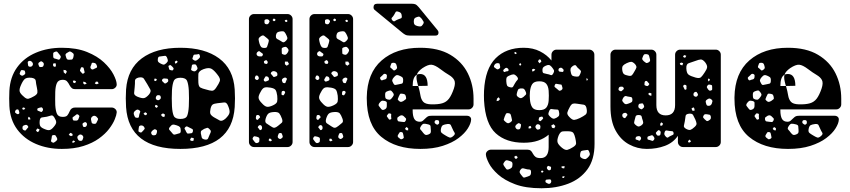

<svg xmlns="http://www.w3.org/2000/svg" viewBox="-20 -785 4536 1025"><path d="M310 10Q234 10 172 -16.5Q110 -43 72 -94Q34 -145 30 -219Q29 -235 29 -259Q29 -283 30 -300Q34 -374 71.5 -425.5Q109 -477 171.5 -503.5Q234 -530 310 -530Q389 -530 444.5 -507.5Q500 -485 534.5 -452.5Q569 -420 585.5 -388Q602 -356 603 -336Q604 -325 595.5 -317Q587 -309 576 -309H381Q370 -309 363.5 -314.5Q357 -320 352 -329Q345 -343 337.5 -351Q330 -359 315 -359Q292 -359 284 -342Q276 -325 275 -295Q274 -252 275 -224Q277 -192 284.5 -176.5Q292 -161 315 -161Q333 -161 339.5 -169Q346 -177 352 -191Q360 -211 381 -211H576Q587 -211 595.5 -203Q604 -195 603 -184Q602 -171 592.5 -147.5Q583 -124 562.5 -97Q542 -70 508 -45.5Q474 -21 425 -5.5Q376 10 310 10ZM363 -506Q355 -512 349.5 -509.5Q344 -507 335 -501Q329 -496 329.5 -491.5Q330 -487 333 -479Q335 -472 338 -469Q341 -466 348 -466Q358 -466 363 -467Q368 -468 371 -477Q374 -488 373.5 -494Q373 -500 363 -506ZM296 -496Q290 -504 286 -508Q282 -512 273 -508Q264 -505 264 -499.5Q264 -494 264 -484Q264 -477 267.5 -474.5Q271 -472 278 -471Q287 -468 292 -466.5Q297 -465 301 -472Q306 -480 304 -484.5Q302 -489 296 -496ZM151 -454Q143 -463 133 -459Q128 -456 128 -452.5Q128 -449 129 -443Q130 -437 130.5 -434Q131 -431 137 -429Q149 -427 154 -436Q159 -445 151 -454ZM206 -455Q201 -459 197.5 -457.5Q194 -456 189 -452Q182 -447 186 -438Q188 -432 189.5 -429.5Q191 -427 197 -427Q204 -427 207.5 -428.5Q211 -430 213 -437Q217 -448 206 -455ZM498 -432Q495 -441 491.5 -445Q488 -449 478 -450Q470 -451 469 -445.5Q468 -440 464 -432Q460 -423 467 -417Q473 -411 482 -417Q489 -421 494 -422.5Q499 -424 498 -432ZM276 -448 263 -445 264 -432 275 -427 279 -437ZM420 -426Q413 -427 412 -423Q411 -419 408 -413Q405 -407 411 -402Q416 -397 418.5 -393.5Q421 -390 427 -393Q433 -397 431.5 -401Q430 -405 429 -411Q427 -418 426.5 -421.5Q426 -425 420 -426ZM332 -410 319 -412 320 -399 330 -390 337 -402ZM98 -411Q93 -411 91.5 -408.5Q90 -406 88 -401Q86 -396 85 -393Q84 -390 88 -386Q93 -382 96.5 -381Q100 -380 105 -383Q112 -387 114 -390.5Q116 -394 114 -401Q113 -408 109 -409Q105 -410 98 -411ZM177 -317Q172 -339 171 -353Q170 -367 147 -370Q122 -372 112 -363Q102 -354 92 -331Q82 -309 85 -297Q88 -285 106 -270Q121 -255 132.5 -258Q144 -261 163 -272Q178 -281 179.5 -290Q181 -299 177 -317ZM386 -351 378 -355 369 -354 371 -344 381 -341ZM501 -349H492L486 -339L497 -335L507 -340ZM435 -347 424 -349 425 -339 431 -334 443 -338ZM207 -208Q203 -213 200 -212Q197 -211 191 -210Q186 -208 182.5 -207Q179 -206 179 -201Q179 -195 182 -194Q185 -193 190 -191Q196 -189 199 -187.5Q202 -186 206 -191Q213 -199 207 -208ZM109 -211H102L98 -203L106 -199L115 -204ZM82 -190Q80 -195 79 -198Q78 -201 73 -201Q64 -201 61 -191Q59 -186 61 -184Q63 -182 67 -179Q75 -173 80 -177Q84 -180 83.5 -182.5Q83 -185 82 -190ZM399 -172Q392 -177 388.5 -174Q385 -171 378 -166Q372 -162 369 -159.5Q366 -157 368 -149Q370 -142 374 -141.5Q378 -141 386 -141Q396 -141 399 -150Q402 -158 403.5 -162.5Q405 -167 399 -172ZM270 -158Q262 -171 253.5 -168.5Q245 -166 230 -162Q214 -159 204 -158Q194 -157 192 -141Q190 -121 195 -112Q200 -103 218 -96Q236 -88 246 -91Q256 -94 268 -109Q280 -123 280 -132.5Q280 -142 270 -158ZM495 -162Q485 -170 476 -165Q464 -158 466 -146Q468 -136 469.5 -130.5Q471 -125 481 -124Q491 -123 494 -128Q497 -133 501 -142Q505 -149 502.5 -153Q500 -157 495 -162ZM140 -156 134 -162 129 -155 132 -146 143 -148ZM440 -131Q436 -134 433 -133Q430 -132 425 -129Q419 -126 421 -118Q422 -113 423.5 -110Q425 -107 430 -107Q439 -106 443 -115Q447 -125 440 -131ZM129 -112Q125 -118 120.5 -118.5Q116 -119 109 -116Q103 -114 101.5 -111Q100 -108 100 -101Q100 -92 110 -89Q115 -87 117 -89Q119 -91 122 -95Q126 -101 129.5 -104Q133 -107 129 -112ZM191 -95 179 -99 172 -89 179 -80 188 -84ZM365 -72 355 -76 347 -65 359 -58 369 -63ZM418 -64Q409 -70 401 -64Q395 -59 393.5 -56Q392 -53 394 -46Q397 -39 400 -36Q403 -33 411 -33Q418 -33 420 -37Q422 -41 424 -48Q427 -57 418 -64ZM284 -49Q280 -57 277 -61Q274 -65 265 -64Q257 -63 257 -58Q257 -53 255 -45Q254 -38 252.5 -34Q251 -30 257 -26Q264 -22 267.5 -23.5Q271 -25 277 -30Q283 -35 285 -38.5Q287 -42 284 -49ZM381 -30 373 -35 367 -32 366 -23 375 -24Z M943 10Q668 10 653 -213Q650 -260 653 -307Q661 -417 737 -473.5Q813 -530 943 -530Q1073 -530 1149.5 -473.5Q1226 -417 1233 -307Q1236 -260 1233 -213Q1218 10 943 10ZM1046 -491Q1043 -498 1038 -496Q1033 -494 1025 -494Q1019 -494 1016 -493Q1013 -492 1012 -487Q1009 -479 1007.5 -474Q1006 -469 1013 -465Q1020 -460 1025 -461Q1030 -462 1037 -468Q1044 -474 1046.5 -478Q1049 -482 1046 -491ZM871 -479Q866 -488 860.5 -487Q855 -486 845 -485Q836 -484 830.5 -483Q825 -482 823 -473Q821 -462 823.5 -457Q826 -452 835 -447Q846 -441 852 -440Q858 -439 867 -447Q876 -455 876 -461.5Q876 -468 871 -479ZM929 -456 921 -462 913 -455 916 -445 924 -449ZM1030 -433Q1027 -440 1023 -441Q1019 -442 1011 -441Q1005 -440 1004.5 -436.5Q1004 -433 1003 -427Q1002 -420 1000.5 -415.5Q999 -411 1005 -408Q1013 -404 1018 -404Q1023 -404 1029 -410Q1035 -416 1034.5 -420.5Q1034 -425 1030 -433ZM900 -429Q895 -434 892 -436.5Q889 -439 884 -436Q878 -434 879.5 -430Q881 -426 882 -420Q883 -412 889 -411Q895 -410 898.5 -409Q902 -408 905 -413Q908 -419 906 -422Q904 -425 900 -429ZM1142 -385Q1124 -409 1109.5 -417.5Q1095 -426 1067 -416Q1040 -406 1039 -389.5Q1038 -373 1039 -344Q1040 -323 1050 -317.5Q1060 -312 1081 -307Q1100 -301 1111.5 -300.5Q1123 -300 1134 -317Q1149 -339 1153.5 -352Q1158 -365 1142 -385ZM766 -336Q755 -355 748 -365Q741 -375 720 -371Q700 -366 700.5 -353Q701 -340 699 -319Q697 -300 696 -288.5Q695 -277 713 -269Q735 -260 747 -261Q759 -262 775 -280Q788 -296 782.5 -307Q777 -318 766 -336ZM943 -150Q972 -150 979 -166.5Q986 -183 988 -218Q989 -233 989 -260Q989 -287 988 -302Q986 -335 979 -352.5Q972 -370 943 -370Q915 -370 907.5 -352.5Q900 -335 898 -302Q897 -287 897 -260Q897 -233 898 -218Q900 -183 907.5 -166.5Q915 -150 943 -150ZM878 -358Q876 -365 871.5 -365Q867 -365 860 -366Q849 -367 846 -360Q844 -355 845.5 -352.5Q847 -350 852 -346Q856 -342 858.5 -340Q861 -338 867 -341Q873 -345 876 -348Q879 -351 878 -358ZM817 -363 806 -366 802 -356 810 -352 815 -355ZM824 -277Q816 -277 813 -268Q809 -258 816 -253Q824 -247 832 -253Q841 -259 838 -268Q837 -274 833.5 -275.5Q830 -277 824 -277ZM1198 -219Q1190 -240 1176.5 -238Q1163 -236 1141 -234Q1123 -232 1115.5 -227Q1108 -222 1104 -205Q1100 -187 1103 -178Q1106 -169 1122 -159Q1142 -147 1153.5 -141.5Q1165 -136 1183 -151Q1202 -169 1205 -182Q1208 -195 1198 -219ZM819 -223 810 -225 807 -216 815 -209 823 -215ZM724 -196Q717 -201 712.5 -200Q708 -199 701 -193Q691 -185 695 -173Q698 -164 701 -160Q704 -156 713 -156Q721 -156 721.5 -161.5Q722 -167 724 -175Q727 -183 728.5 -187.5Q730 -192 724 -196ZM765 -180 755 -186 746 -178 754 -170 762 -171ZM861 -173 850 -180 839 -172 846 -163 857 -160ZM945 -87Q945 -101 940.5 -106.5Q936 -112 923 -116Q909 -121 902 -119.5Q895 -118 886 -106Q879 -97 884.5 -91.5Q890 -86 898 -76Q903 -69 907 -67Q911 -65 919 -68Q931 -72 938 -73.5Q945 -75 945 -87ZM750 -106Q744 -117 730 -115Q723 -113 722 -109Q721 -105 720 -97Q719 -90 719 -86Q719 -82 726 -79Q733 -76 736 -79Q739 -82 744 -87Q749 -93 751.5 -96Q754 -99 750 -106ZM993 -103Q985 -107 980 -109.5Q975 -112 969 -106Q963 -100 966.5 -95.5Q970 -91 973 -83Q976 -77 978.5 -74Q981 -71 987 -72Q997 -73 1002.5 -74Q1008 -75 1010 -85Q1011 -94 1006 -96.5Q1001 -99 993 -103ZM1098 -96Q1091 -104 1085.5 -102.5Q1080 -101 1070 -97Q1061 -92 1056 -88Q1051 -84 1052 -74Q1055 -59 1057 -51Q1059 -43 1074 -40Q1088 -38 1091 -46.5Q1094 -55 1100 -68Q1105 -77 1105.5 -83Q1106 -89 1098 -96ZM813 -93Q807 -96 803.5 -94.5Q800 -93 795 -89Q790 -84 788 -81Q786 -78 788 -71Q791 -65 794.5 -63.5Q798 -62 805 -63Q811 -64 813 -66.5Q815 -69 817 -75Q818 -82 818.5 -85.5Q819 -89 813 -93ZM1014 -48 1000 -50 994 -37 1005 -32 1014 -35Z M1336 0Q1325 0 1317 -8Q1309 -16 1309 -27V-683Q1309 -694 1317 -702Q1325 -710 1336 -710H1515Q1526 -710 1534 -702Q1542 -694 1542 -683V-27Q1542 -16 1534 -8Q1526 0 1515 0ZM1450 -683 1441 -686 1435 -678 1441 -672 1449 -673ZM1416 -677Q1409 -685 1397 -681Q1392 -679 1392 -675.5Q1392 -672 1392 -665Q1392 -658 1400 -656Q1409 -654 1413 -659Q1417 -665 1418.5 -668.5Q1420 -672 1416 -677ZM1514 -676 1508 -680 1500 -676 1504 -668H1513ZM1505 -605Q1499 -616 1493 -617.5Q1487 -619 1475 -617Q1464 -615 1459.5 -611Q1455 -607 1453 -596Q1452 -585 1455.5 -580.5Q1459 -576 1469 -572Q1481 -565 1488 -560.5Q1495 -556 1505 -566Q1516 -576 1514 -584Q1512 -592 1505 -605ZM1407 -580Q1396 -589 1389.5 -594Q1383 -599 1372 -591Q1360 -583 1360.5 -575Q1361 -567 1365 -553Q1369 -540 1374 -534.5Q1379 -529 1392 -529Q1404 -529 1406 -536Q1408 -543 1412 -554Q1415 -564 1415 -569Q1415 -574 1407 -580ZM1515 -528Q1509 -535 1504.5 -535Q1500 -535 1491 -532Q1484 -529 1484 -525Q1484 -521 1484 -513Q1484 -505 1484.5 -500.5Q1485 -496 1493 -494Q1501 -491 1505.5 -493.5Q1510 -496 1515 -503Q1520 -511 1520.5 -516Q1521 -521 1515 -528ZM1372 -506Q1368 -510 1365 -511.5Q1362 -513 1358 -510Q1348 -504 1350 -494Q1353 -485 1364 -484Q1371 -484 1375.5 -484Q1380 -484 1383 -491Q1385 -497 1381 -499.5Q1377 -502 1372 -506ZM1405 -461Q1402 -465 1400 -464Q1398 -463 1394 -461Q1388 -459 1389 -453Q1390 -446 1395 -445Q1400 -444 1403 -443.5Q1406 -443 1408 -448Q1412 -454 1405 -461ZM1516 -456H1501V-442L1511 -434L1523 -443ZM1461 -388Q1461 -400 1448 -404Q1436 -408 1428 -399Q1424 -393 1427 -390Q1430 -387 1434 -382Q1437 -377 1439.5 -375Q1442 -373 1447 -375Q1454 -377 1457.5 -379Q1461 -381 1461 -388ZM1361 -372Q1358 -382 1350 -382Q1345 -382 1344 -379Q1343 -376 1341 -371Q1339 -365 1345 -361Q1351 -356 1356 -359Q1364 -364 1361 -372ZM1416 -363Q1415 -375 1405 -377Q1399 -379 1397 -376Q1395 -373 1392 -368Q1389 -363 1388 -360.5Q1387 -358 1390 -353Q1394 -349 1397 -349.5Q1400 -350 1405 -352Q1410 -354 1413 -355.5Q1416 -357 1416 -363ZM1509 -368Q1503 -374 1493 -368Q1484 -363 1485 -355Q1487 -349 1488.5 -345.5Q1490 -342 1497 -341Q1503 -340 1504 -344Q1505 -348 1508 -354Q1510 -359 1511.5 -362Q1513 -365 1509 -368ZM1460 -274Q1457 -295 1451.5 -304Q1446 -313 1425 -317Q1403 -321 1392 -317.5Q1381 -314 1371 -294Q1359 -274 1360.5 -262Q1362 -250 1378 -234Q1393 -217 1405 -215Q1417 -213 1438 -223Q1457 -232 1459.5 -242.5Q1462 -253 1460 -274ZM1501 -296Q1496 -302 1488 -299Q1483 -297 1483 -289Q1483 -284 1483 -281Q1483 -278 1488 -277Q1493 -275 1495 -277.5Q1497 -280 1499 -284Q1504 -291 1501 -296ZM1485 -152Q1478 -171 1471 -179.5Q1464 -188 1443 -187Q1421 -186 1412.5 -178.5Q1404 -171 1398 -151Q1393 -133 1402 -126.5Q1411 -120 1427 -110Q1438 -102 1445.5 -103Q1453 -104 1464 -113Q1477 -123 1484 -129.5Q1491 -136 1485 -152ZM1367 -164Q1362 -173 1353 -171Q1348 -170 1347.5 -166.5Q1347 -163 1346 -158Q1345 -149 1351 -146Q1355 -144 1357 -146Q1359 -148 1362 -152Q1365 -155 1367.5 -157Q1370 -159 1367 -164ZM1379 -105Q1378 -115 1370 -117Q1363 -118 1358 -110Q1355 -106 1356.5 -104Q1358 -102 1361 -99Q1364 -95 1366 -92Q1368 -89 1372 -91Q1380 -94 1379 -105ZM1488 -62Q1486 -68 1484.5 -71.5Q1483 -75 1477 -75Q1470 -75 1468 -72Q1466 -69 1464 -62Q1460 -51 1468 -46Q1473 -42 1476.5 -43Q1480 -44 1485 -48Q1492 -53 1488 -62ZM1352 -55Q1344 -57 1339.5 -57.5Q1335 -58 1331 -52Q1327 -45 1329 -41.5Q1331 -38 1336 -32Q1341 -25 1344.5 -22.5Q1348 -20 1355 -22Q1363 -25 1364 -29.5Q1365 -34 1365 -42Q1365 -49 1361.5 -51Q1358 -53 1352 -55ZM1426 -44 1417 -45 1414 -36 1422 -30 1432 -35Z M1659 0Q1648 0 1640 -8Q1632 -16 1632 -27V-683Q1632 -694 1640 -702Q1648 -710 1659 -710H1838Q1849 -710 1857 -702Q1865 -694 1865 -683V-27Q1865 -16 1857 -8Q1849 0 1838 0ZM1773 -683 1764 -686 1758 -678 1764 -672 1772 -673ZM1739 -677Q1732 -685 1720 -681Q1715 -679 1715 -675.5Q1715 -672 1715 -665Q1715 -658 1723 -656Q1732 -654 1736 -659Q1740 -665 1741.5 -668.5Q1743 -672 1739 -677ZM1837 -676 1831 -680 1823 -676 1827 -668H1836ZM1828 -605Q1822 -616 1816 -617.5Q1810 -619 1798 -617Q1787 -615 1782.5 -611Q1778 -607 1776 -596Q1775 -585 1778.5 -580.5Q1782 -576 1792 -572Q1804 -565 1811 -560.5Q1818 -556 1828 -566Q1839 -576 1837 -584Q1835 -592 1828 -605ZM1730 -580Q1719 -589 1712.5 -594Q1706 -599 1695 -591Q1683 -583 1683.5 -575Q1684 -567 1688 -553Q1692 -540 1697 -534.5Q1702 -529 1715 -529Q1727 -529 1729 -536Q1731 -543 1735 -554Q1738 -564 1738 -569Q1738 -574 1730 -580ZM1838 -528Q1832 -535 1827.5 -535Q1823 -535 1814 -532Q1807 -529 1807 -525Q1807 -521 1807 -513Q1807 -505 1807.5 -500.5Q1808 -496 1816 -494Q1824 -491 1828.5 -493.5Q1833 -496 1838 -503Q1843 -511 1843.5 -516Q1844 -521 1838 -528ZM1695 -506Q1691 -510 1688 -511.5Q1685 -513 1681 -510Q1671 -504 1673 -494Q1676 -485 1687 -484Q1694 -484 1698.5 -484Q1703 -484 1706 -491Q1708 -497 1704 -499.5Q1700 -502 1695 -506ZM1728 -461Q1725 -465 1723 -464Q1721 -463 1717 -461Q1711 -459 1712 -453Q1713 -446 1718 -445Q1723 -444 1726 -443.5Q1729 -443 1731 -448Q1735 -454 1728 -461ZM1839 -456H1824V-442L1834 -434L1846 -443ZM1784 -388Q1784 -400 1771 -404Q1759 -408 1751 -399Q1747 -393 1750 -390Q1753 -387 1757 -382Q1760 -377 1762.5 -375Q1765 -373 1770 -375Q1777 -377 1780.5 -379Q1784 -381 1784 -388ZM1684 -372Q1681 -382 1673 -382Q1668 -382 1667 -379Q1666 -376 1664 -371Q1662 -365 1668 -361Q1674 -356 1679 -359Q1687 -364 1684 -372ZM1739 -363Q1738 -375 1728 -377Q1722 -379 1720 -376Q1718 -373 1715 -368Q1712 -363 1711 -360.5Q1710 -358 1713 -353Q1717 -349 1720 -349.5Q1723 -350 1728 -352Q1733 -354 1736 -355.5Q1739 -357 1739 -363ZM1832 -368Q1826 -374 1816 -368Q1807 -363 1808 -355Q1810 -349 1811.5 -345.5Q1813 -342 1820 -341Q1826 -340 1827 -344Q1828 -348 1831 -354Q1833 -359 1834.5 -362Q1836 -365 1832 -368ZM1783 -274Q1780 -295 1774.5 -304Q1769 -313 1748 -317Q1726 -321 1715 -317.5Q1704 -314 1694 -294Q1682 -274 1683.5 -262Q1685 -250 1701 -234Q1716 -217 1728 -215Q1740 -213 1761 -223Q1780 -232 1782.5 -242.5Q1785 -253 1783 -274ZM1824 -296Q1819 -302 1811 -299Q1806 -297 1806 -289Q1806 -284 1806 -281Q1806 -278 1811 -277Q1816 -275 1818 -277.5Q1820 -280 1822 -284Q1827 -291 1824 -296ZM1808 -152Q1801 -171 1794 -179.5Q1787 -188 1766 -187Q1744 -186 1735.5 -178.5Q1727 -171 1721 -151Q1716 -133 1725 -126.5Q1734 -120 1750 -110Q1761 -102 1768.5 -103Q1776 -104 1787 -113Q1800 -123 1807 -129.5Q1814 -136 1808 -152ZM1690 -164Q1685 -173 1676 -171Q1671 -170 1670.5 -166.5Q1670 -163 1669 -158Q1668 -149 1674 -146Q1678 -144 1680 -146Q1682 -148 1685 -152Q1688 -155 1690.5 -157Q1693 -159 1690 -164ZM1702 -105Q1701 -115 1693 -117Q1686 -118 1681 -110Q1678 -106 1679.5 -104Q1681 -102 1684 -99Q1687 -95 1689 -92Q1691 -89 1695 -91Q1703 -94 1702 -105ZM1811 -62Q1809 -68 1807.5 -71.5Q1806 -75 1800 -75Q1793 -75 1791 -72Q1789 -69 1787 -62Q1783 -51 1791 -46Q1796 -42 1799.5 -43Q1803 -44 1808 -48Q1815 -53 1811 -62ZM1675 -55Q1667 -57 1662.5 -57.5Q1658 -58 1654 -52Q1650 -45 1652 -41.5Q1654 -38 1659 -32Q1664 -25 1667.5 -22.5Q1671 -20 1678 -22Q1686 -25 1687 -29.5Q1688 -34 1688 -42Q1688 -49 1684.5 -51Q1681 -53 1675 -55ZM1749 -44 1740 -45 1737 -36 1745 -30 1755 -35Z M2224 10Q2093 10 2015.5 -54.5Q1938 -119 1938 -259V-266Q1940 -395 2017.5 -462.5Q2095 -530 2223 -530Q2321 -530 2384 -492.5Q2447 -455 2477.5 -393.5Q2508 -332 2508 -258V-228Q2508 -217 2500 -209Q2492 -201 2481 -201H2183V-196Q2183 -166 2191.5 -150.5Q2200 -135 2222 -135Q2231 -135 2237 -140Q2243 -145 2251 -153Q2260 -162 2266 -164.5Q2272 -167 2284 -167H2473Q2483 -167 2489.5 -161Q2496 -155 2495 -145Q2494 -126 2477.5 -99.5Q2461 -73 2428 -48Q2395 -23 2344 -6.5Q2293 10 2224 10ZM2080 -450Q2071 -450 2069 -445.5Q2067 -441 2064 -432Q2062 -427 2064.5 -424Q2067 -421 2072 -418Q2077 -413 2080.5 -410Q2084 -407 2090 -411Q2097 -416 2099 -420Q2101 -424 2098 -433Q2096 -442 2092.5 -446Q2089 -450 2080 -450ZM2183 -326H2213Q2212 -328 2211 -331Q2206 -349 2204 -362Q2202 -375 2205 -386Q2212 -390 2223 -390Q2263 -390 2263 -327L2213 -326Q2221 -298 2224.5 -276Q2228 -254 2239.5 -241.5Q2251 -229 2281 -228Q2318 -227 2340.5 -233.5Q2363 -240 2377 -258.5Q2391 -277 2403 -312Q2413 -342 2405 -357.5Q2397 -373 2376.5 -385Q2356 -397 2331 -416Q2302 -438 2283.5 -439.5Q2265 -441 2235 -421Q2210 -403 2205 -386Q2183 -374 2183 -326ZM2039 -390Q2033 -392 2029.5 -390Q2026 -388 2022 -383Q2016 -377 2011.5 -373.5Q2007 -370 2011 -362Q2016 -354 2021 -356.5Q2026 -359 2035 -361Q2044 -363 2045 -373Q2046 -379 2045.5 -383Q2045 -387 2039 -390ZM2117 -379Q2105 -385 2098.5 -384Q2092 -383 2084 -374Q2075 -364 2074 -357.5Q2073 -351 2080 -340Q2085 -330 2091.5 -331.5Q2098 -333 2109 -335Q2119 -337 2125 -338.5Q2131 -340 2132 -351Q2133 -363 2130.5 -368.5Q2128 -374 2117 -379ZM2074 -295Q2069 -302 2064 -302Q2059 -302 2051 -299Q2042 -296 2039 -292.5Q2036 -289 2036 -280Q2036 -269 2037.5 -263Q2039 -257 2049 -254Q2060 -251 2065 -254.5Q2070 -258 2077 -268Q2083 -276 2082 -281.5Q2081 -287 2074 -295ZM2125 -285Q2117 -286 2115 -282Q2113 -278 2109 -270Q2106 -262 2104 -257.5Q2102 -253 2108 -248Q2115 -241 2120 -241Q2125 -241 2134 -246Q2142 -251 2146 -255Q2150 -259 2147 -269Q2145 -279 2140 -281.5Q2135 -284 2125 -285ZM2034 -246Q2022 -249 2016.5 -246Q2011 -243 2004 -233Q1999 -224 2002.5 -219.5Q2006 -215 2012 -207Q2017 -200 2021 -198.5Q2025 -197 2032 -200Q2045 -205 2045 -219Q2045 -230 2045 -236.5Q2045 -243 2034 -246ZM2068 -163Q2068 -170 2068.5 -174Q2069 -178 2063 -179Q2056 -181 2053.5 -178.5Q2051 -176 2047 -170Q2044 -166 2045.5 -163.5Q2047 -161 2050 -157Q2054 -152 2056 -148.5Q2058 -145 2064 -147Q2070 -149 2069 -153Q2068 -157 2068 -163ZM2136 -164Q2127 -173 2115 -167Q2107 -162 2103.5 -159Q2100 -156 2101 -147Q2103 -138 2108 -137Q2113 -136 2122 -135Q2131 -134 2136.5 -133.5Q2142 -133 2146 -141Q2150 -149 2146.5 -153.5Q2143 -158 2136 -164ZM2324 -137Q2322 -142 2319.5 -143Q2317 -144 2312 -144Q2303 -144 2301 -138Q2298 -130 2304 -125Q2309 -122 2311.5 -120Q2314 -118 2319 -121Q2324 -125 2324.5 -128Q2325 -131 2324 -137ZM2280 -92Q2279 -104 2278.5 -111Q2278 -118 2266 -121Q2251 -125 2243 -124.5Q2235 -124 2227 -111Q2219 -99 2225 -93Q2231 -87 2239 -76Q2246 -67 2251.5 -65Q2257 -63 2267 -67Q2277 -71 2279 -76.5Q2281 -82 2280 -92ZM2395 -99Q2390 -111 2386.5 -117.5Q2383 -124 2369 -123Q2353 -121 2345 -117Q2337 -113 2334 -97Q2331 -82 2337.5 -76Q2344 -70 2358 -62Q2371 -54 2379.5 -51Q2388 -48 2400 -59Q2412 -69 2406.5 -77Q2401 -85 2395 -99ZM2159 -101 2149 -107 2142 -97 2149 -90 2159 -89ZM2123 -80Q2116 -81 2113.5 -78.5Q2111 -76 2108 -70Q2104 -64 2103 -60Q2102 -56 2107 -51Q2114 -45 2118 -42.5Q2122 -40 2130 -44Q2137 -48 2135.5 -53Q2134 -58 2133 -66Q2132 -72 2130.5 -75.5Q2129 -79 2123 -80ZM2168 -595Q2152 -595 2143 -600Q2134 -605 2126 -612L1979 -733Q1974 -738 1974 -745Q1974 -765 1993 -765H2179Q2190 -765 2197.5 -762Q2205 -759 2216 -746L2316 -624Q2321 -619 2321 -611Q2321 -595 2305 -595ZM2125 -699Q2124 -711 2120 -715.5Q2116 -720 2105 -723Q2095 -726 2092 -720.5Q2089 -715 2084 -706Q2078 -696 2072.5 -691Q2067 -686 2074 -677Q2082 -668 2088 -672.5Q2094 -677 2104 -681Q2114 -685 2120 -687Q2126 -689 2125 -699ZM2232 -684Q2225 -692 2220.5 -695Q2216 -698 2206 -694Q2196 -691 2192.5 -686Q2189 -681 2189 -670Q2189 -659 2193 -654Q2197 -649 2208 -646Q2219 -643 2225.5 -644Q2232 -645 2238 -655Q2244 -664 2241 -669.5Q2238 -675 2232 -684Z M2871 220Q2786 220 2729.5 198.5Q2673 177 2639 146.5Q2605 116 2590 86.5Q2575 57 2574 41Q2573 30 2581.5 22Q2590 14 2601 14H2796Q2807 14 2813.5 19.5Q2820 25 2824 34Q2831 47 2839.5 53Q2848 59 2866 59Q2909 59 2909 0V-66Q2886 -46 2853 -34.5Q2820 -23 2776 -23Q2682 -23 2626.5 -73.5Q2571 -124 2564 -249Q2563 -275 2564 -300Q2570 -418 2626 -474Q2682 -530 2776 -530Q2825 -530 2862.5 -511Q2900 -492 2924 -462V-493Q2924 -504 2932 -512Q2940 -520 2951 -520H3126Q3137 -520 3145 -512Q3153 -504 3153 -493L3154 -17Q3154 67 3116 119Q3078 171 3014 195.5Q2950 220 2871 220ZM2734 -507 2726 -506 2727 -499 2732 -496 2739 -500ZM2867 -466 2858 -468 2852 -458 2860 -447 2870 -456ZM2759 -448 2752 -444V-439L2757 -434L2763 -440ZM2639 -448Q2624 -449 2618 -435Q2615 -428 2619 -425.5Q2623 -423 2629 -418Q2636 -412 2643 -417Q2652 -422 2650 -430Q2648 -438 2647.5 -442.5Q2647 -447 2639 -448ZM2925 -428Q2917 -437 2910.5 -438Q2904 -439 2893 -434Q2882 -429 2878.5 -423.5Q2875 -418 2876 -406Q2877 -395 2883.5 -394Q2890 -393 2900 -390Q2912 -388 2919.5 -384.5Q2927 -381 2933 -392Q2940 -404 2937 -410.5Q2934 -417 2925 -428ZM3071 -417Q3061 -425 3056.5 -433Q3052 -441 3040 -434Q3028 -426 3026 -418Q3024 -410 3028 -396Q3031 -383 3037.5 -380Q3044 -377 3057 -376Q3068 -375 3071.5 -379.5Q3075 -384 3079 -394Q3083 -403 3080.5 -407Q3078 -411 3071 -417ZM2981 -421Q2975 -426 2966 -421Q2960 -417 2962 -408Q2964 -402 2973 -402Q2978 -402 2982 -401Q2986 -400 2988 -405Q2990 -411 2988 -414Q2986 -417 2981 -421ZM2687 -422Q2681 -425 2675 -419Q2671 -415 2668 -412.5Q2665 -410 2668 -404Q2671 -399 2674.5 -401Q2678 -403 2683 -404Q2688 -405 2691 -405Q2694 -405 2695 -410Q2696 -417 2687 -422ZM2838 -414 2828 -418 2820 -414 2822 -403 2831 -406ZM2740 -376Q2729 -388 2721 -388Q2713 -388 2698 -381Q2686 -376 2684 -369Q2682 -362 2683 -349Q2684 -335 2687 -328.5Q2690 -322 2704 -319Q2716 -316 2719.5 -323Q2723 -330 2729 -340Q2736 -352 2742.5 -358.5Q2749 -365 2740 -376ZM3118 -363 3111 -368V-355L3117 -357ZM2859 -197Q2885 -197 2896 -210Q2907 -223 2909 -247Q2910 -255 2910 -274.5Q2910 -294 2909 -301Q2907 -325 2896 -338Q2885 -351 2859 -351Q2831 -351 2821 -335.5Q2811 -320 2809 -293Q2807 -274 2809 -255Q2811 -228 2821 -212.5Q2831 -197 2859 -197ZM2980 -326Q2979 -333 2975.5 -333.5Q2972 -334 2965 -335Q2956 -336 2950.5 -337.5Q2945 -339 2942 -331Q2938 -323 2942.5 -319.5Q2947 -316 2954 -310Q2960 -304 2964 -301.5Q2968 -299 2976 -303Q2983 -308 2983 -313Q2983 -318 2980 -326ZM2787 -294Q2783 -305 2778 -309.5Q2773 -314 2760 -313Q2749 -312 2746 -306.5Q2743 -301 2740 -290Q2737 -280 2739 -275Q2741 -270 2749 -265Q2757 -260 2762 -261Q2767 -262 2775 -268Q2783 -275 2787 -279.5Q2791 -284 2787 -294ZM2642 -266 2633 -258 2631 -245 2643 -248 2649 -256ZM3112 -203Q3109 -224 3096.5 -226Q3084 -228 3063 -231Q3047 -234 3038.5 -231.5Q3030 -229 3022 -214Q3012 -196 3009 -185Q3006 -174 3020 -160Q3035 -144 3046 -145Q3057 -146 3076 -155Q3096 -165 3106 -173Q3116 -181 3112 -203ZM2964 -189Q2962 -200 2955.5 -200Q2949 -200 2939 -201Q2929 -202 2923.5 -203Q2918 -204 2913 -195Q2908 -184 2907.5 -177.5Q2907 -171 2917 -162Q2926 -153 2933 -151.5Q2940 -150 2952 -157Q2963 -163 2965 -170Q2967 -177 2964 -189ZM2710 -160Q2708 -170 2705.5 -175Q2703 -180 2693 -181Q2683 -182 2680.5 -176.5Q2678 -171 2674 -162Q2671 -153 2669.5 -148Q2668 -143 2676 -137Q2684 -129 2690 -127.5Q2696 -126 2705 -132Q2714 -138 2713.5 -144Q2713 -150 2710 -160ZM2878 -158Q2876 -163 2873 -162.5Q2870 -162 2865 -161Q2858 -160 2857 -153Q2856 -148 2855.5 -145Q2855 -142 2860 -140Q2864 -137 2866.5 -139Q2869 -141 2873 -145Q2877 -149 2879 -151.5Q2881 -154 2878 -158ZM2756 -125Q2750 -129 2746.5 -127Q2743 -125 2738 -121Q2733 -116 2731.5 -113Q2730 -110 2732 -104Q2737 -93 2748 -94Q2755 -95 2756.5 -98Q2758 -101 2760 -107Q2761 -114 2761.5 -118Q2762 -122 2756 -125ZM2856 -121Q2847 -124 2842 -117Q2835 -108 2841 -101Q2844 -96 2847 -94Q2850 -92 2857 -94Q2863 -96 2864 -99Q2865 -102 2865 -109Q2865 -118 2856 -121ZM2945 -112 2935 -122 2923 -115 2927 -103 2939 -100ZM2812 -113 2803 -110 2801 -100 2811 -99 2817 -105ZM3018 -84Q2996 -85 2983.5 -83.5Q2971 -82 2962 -61Q2953 -38 2956.5 -25.5Q2960 -13 2979 3Q2997 18 3009 15Q3021 12 3040 0Q3056 -10 3055.5 -20.5Q3055 -31 3051 -49Q3047 -66 3041.5 -74.5Q3036 -83 3018 -84ZM3125 24Q3121 14 3114.5 15.5Q3108 17 3097 18Q3089 19 3084.5 21Q3080 23 3078 32Q3076 43 3077 49Q3078 55 3087 60Q3098 65 3104 64.5Q3110 64 3119 55Q3127 47 3128.5 41Q3130 35 3125 24ZM2744 54 2735 46 2725 52 2730 62H2739ZM2716 92Q2716 81 2710 78Q2704 75 2693 72Q2685 69 2680.5 71.5Q2676 74 2671 82Q2666 88 2667 92.5Q2668 97 2673 104Q2679 112 2682.5 117Q2686 122 2696 119Q2707 115 2711.5 110Q2716 105 2716 92ZM2914 103Q2910 101 2907.5 100.5Q2905 100 2903 103Q2897 110 2901 116Q2907 126 2914 124Q2920 122 2921 119Q2922 116 2922 111Q2922 106 2920 105Q2918 104 2914 103ZM2995 103 2985 102 2975 106 2983 113 2992 114ZM2783 116Q2774 113 2769 113.5Q2764 114 2758 122Q2753 130 2754 134.5Q2755 139 2761 147Q2768 156 2772 160.5Q2776 165 2786 161Q2800 157 2807.5 153Q2815 149 2815 134Q2815 120 2805.5 120Q2796 120 2783 116ZM2882 131 2875 125 2869 128V134L2875 137ZM2994 155 2981 158 2983 165H2991ZM2922 178Q2920 173 2916.5 172.5Q2913 172 2908 173Q2901 174 2897.5 174Q2894 174 2892 180Q2891 187 2894 189Q2897 191 2903 194Q2911 199 2918 194Q2925 187 2922 178Z M3433 10Q3383 10 3338.5 -14Q3294 -38 3266.5 -88Q3239 -138 3239 -217V-493Q3239 -504 3247 -512Q3255 -520 3266 -520H3457Q3468 -520 3476 -512Q3484 -504 3484 -493V-224Q3484 -169 3534 -169Q3584 -169 3584 -224V-493Q3584 -504 3592 -512Q3600 -520 3611 -520H3801Q3812 -520 3820 -512Q3828 -504 3828 -493V-27Q3828 -16 3820 -8Q3812 0 3801 0H3626Q3615 0 3607 -8Q3599 -16 3599 -27V-60Q3574 -23 3530 -6.5Q3486 10 3433 10ZM3431 -496Q3421 -497 3417.5 -493Q3414 -489 3411 -480Q3407 -472 3409 -468Q3411 -464 3417 -458Q3424 -452 3428.5 -449.5Q3433 -447 3441 -451Q3450 -456 3450.5 -461.5Q3451 -467 3448 -476Q3446 -486 3443.5 -490.5Q3441 -495 3431 -496ZM3644 -487 3634 -491 3626 -485 3631 -478 3638 -477ZM3744 -453Q3731 -468 3721 -467.5Q3711 -467 3693 -460Q3670 -452 3656.5 -447.5Q3643 -443 3644 -420Q3645 -394 3656.5 -386Q3668 -378 3693 -371Q3714 -365 3722.5 -373Q3731 -381 3743 -400Q3754 -416 3755 -426.5Q3756 -437 3744 -453ZM3370 -443Q3358 -455 3349.5 -455Q3341 -455 3326 -448Q3311 -441 3305.5 -434Q3300 -427 3302 -411Q3304 -395 3311 -389.5Q3318 -384 3334 -381Q3348 -378 3353.5 -383.5Q3359 -389 3366 -402Q3374 -415 3377 -423Q3380 -431 3370 -443ZM3627 -448 3617 -451 3609 -447 3612 -439 3623 -436ZM3769 -363 3762 -366 3759 -358 3763 -350 3769 -357ZM3438 -347Q3434 -354 3428 -353Q3421 -351 3421 -342Q3421 -337 3420.5 -333.5Q3420 -330 3426 -328Q3433 -325 3436.5 -325.5Q3440 -326 3444 -332Q3448 -336 3445 -339Q3442 -342 3438 -347ZM3782 -317Q3782 -324 3781.5 -327.5Q3781 -331 3775 -332Q3768 -334 3764 -333.5Q3760 -333 3756 -327Q3752 -321 3754 -317.5Q3756 -314 3760 -308Q3764 -303 3767 -301.5Q3770 -300 3776 -302Q3782 -304 3782 -307.5Q3782 -311 3782 -317ZM3641 -331Q3633 -335 3629 -329Q3626 -326 3627 -324Q3628 -322 3630 -318Q3633 -313 3634 -309Q3635 -305 3640 -306Q3646 -308 3645 -311.5Q3644 -315 3645 -321Q3646 -329 3641 -331ZM3309 -317Q3305 -322 3301.5 -322.5Q3298 -323 3291 -322Q3283 -320 3282 -309Q3281 -303 3290 -299Q3297 -296 3301 -301Q3306 -306 3309 -308.5Q3312 -311 3309 -317ZM3704 -286Q3701 -291 3699 -293.5Q3697 -296 3691 -294Q3682 -291 3682 -280Q3682 -272 3692 -269Q3699 -267 3704 -274Q3708 -280 3704 -286ZM3458 -286 3448 -290 3440 -284 3446 -277 3457 -273ZM3356 -255Q3355 -266 3348 -267Q3341 -268 3330 -270Q3322 -273 3317.5 -272Q3313 -271 3308 -264Q3303 -256 3302 -250.5Q3301 -245 3308 -238Q3314 -230 3319.5 -229Q3325 -228 3335 -232Q3346 -236 3351.5 -239.5Q3357 -243 3356 -255ZM3777 -255Q3770 -260 3765.5 -259Q3761 -258 3754 -253Q3748 -249 3747.5 -245Q3747 -241 3749 -234Q3751 -226 3753.5 -223Q3756 -220 3763 -220Q3775 -220 3780 -232Q3783 -240 3783.5 -244.5Q3784 -249 3777 -255ZM3417 -223Q3415 -228 3413 -231Q3411 -234 3406 -233Q3398 -232 3394 -231Q3390 -230 3388 -222Q3387 -214 3389.5 -210.5Q3392 -207 3400 -203Q3406 -200 3408.5 -203Q3411 -206 3416 -210Q3421 -215 3417 -223ZM3683 -212 3672 -207 3675 -195 3687 -193 3688 -203ZM3328 -176Q3322 -185 3313 -182Q3302 -179 3302 -170Q3302 -159 3312 -155Q3317 -153 3319 -156Q3321 -159 3324 -163Q3327 -167 3329 -169.5Q3331 -172 3328 -176ZM3692 -147Q3685 -162 3680 -171Q3675 -180 3658 -178Q3641 -176 3640 -165.5Q3639 -155 3636 -138Q3633 -123 3631 -114Q3629 -105 3643 -97Q3658 -89 3666.5 -92Q3675 -95 3688 -107Q3699 -117 3698.5 -125Q3698 -133 3692 -147ZM3754 -175Q3746 -176 3742 -174.5Q3738 -173 3735 -166Q3732 -160 3734.5 -156.5Q3737 -153 3742 -148Q3748 -143 3751.5 -140Q3755 -137 3761 -140Q3770 -145 3773 -149Q3776 -153 3775 -162Q3773 -171 3768 -172.5Q3763 -174 3754 -175ZM3412 -140Q3407 -154 3405.5 -162.5Q3404 -171 3389 -171Q3375 -171 3373 -162.5Q3371 -154 3367 -140Q3364 -130 3366.5 -125.5Q3369 -121 3377 -115Q3385 -109 3390 -109.5Q3395 -110 3403 -115Q3411 -121 3413 -126Q3415 -131 3412 -140ZM3519 -126 3510 -132 3504 -123 3507 -112 3517 -117ZM3500 -89Q3496 -91 3493.5 -89.5Q3491 -88 3488 -84Q3484 -80 3482 -77.5Q3480 -75 3483 -70Q3486 -64 3489 -62Q3492 -60 3498 -61Q3504 -62 3505 -65.5Q3506 -69 3507 -76Q3508 -85 3500 -89ZM3576 -76Q3574 -84 3568.5 -84.5Q3563 -85 3554 -86Q3545 -87 3539 -88.5Q3533 -90 3529 -82Q3525 -72 3527 -66.5Q3529 -61 3536 -54Q3543 -48 3547 -51.5Q3551 -55 3559 -59Q3567 -63 3572 -65Q3577 -67 3576 -76ZM3467 -59Q3463 -64 3459.5 -63Q3456 -62 3450 -60Q3443 -58 3439.5 -56.5Q3436 -55 3436 -48Q3436 -41 3440 -39.5Q3444 -38 3450 -37Q3458 -34 3462 -33Q3466 -32 3471 -38Q3475 -44 3473.5 -48.5Q3472 -53 3467 -59ZM3401 -52Q3397 -60 3387 -58Q3380 -57 3377 -55Q3374 -53 3373 -47Q3372 -41 3376 -40Q3380 -39 3385 -37Q3389 -35 3392 -34Q3395 -33 3398 -37Q3405 -45 3401 -52ZM3669 -30 3662 -40 3654 -33 3653 -26 3661 -24Z M4187 10Q4056 10 3978.5 -54.5Q3901 -119 3901 -259V-266Q3903 -395 3980.5 -462.5Q4058 -530 4186 -530Q4284 -530 4347 -492.5Q4410 -455 4440.5 -393.5Q4471 -332 4471 -258V-228Q4471 -217 4463 -209Q4455 -201 4444 -201H4146V-196Q4146 -166 4154.5 -150.5Q4163 -135 4185 -135Q4194 -135 4200 -140Q4206 -145 4214 -153Q4223 -162 4229 -164.5Q4235 -167 4247 -167H4436Q4446 -167 4452.5 -161Q4459 -155 4458 -145Q4457 -126 4440.5 -99.5Q4424 -73 4391 -48Q4358 -23 4307 -6.5Q4256 10 4187 10ZM4043 -450Q4034 -450 4032 -445.5Q4030 -441 4027 -432Q4025 -427 4027.5 -424Q4030 -421 4035 -418Q4040 -413 4043.5 -410Q4047 -407 4053 -411Q4060 -416 4062 -420Q4064 -424 4061 -433Q4059 -442 4055.5 -446Q4052 -450 4043 -450ZM4146 -326H4176Q4175 -328 4174 -331Q4169 -349 4167 -362Q4165 -375 4168 -386Q4175 -390 4186 -390Q4226 -390 4226 -327L4176 -326Q4184 -298 4187.5 -276Q4191 -254 4202.5 -241.5Q4214 -229 4244 -228Q4281 -227 4303.5 -233.5Q4326 -240 4340 -258.5Q4354 -277 4366 -312Q4376 -342 4368 -357.5Q4360 -373 4339.5 -385Q4319 -397 4294 -416Q4265 -438 4246.5 -439.5Q4228 -441 4198 -421Q4173 -403 4168 -386Q4146 -374 4146 -326ZM4002 -390Q3996 -392 3992.5 -390Q3989 -388 3985 -383Q3979 -377 3974.5 -373.5Q3970 -370 3974 -362Q3979 -354 3984 -356.5Q3989 -359 3998 -361Q4007 -363 4008 -373Q4009 -379 4008.5 -383Q4008 -387 4002 -390ZM4080 -379Q4068 -385 4061.5 -384Q4055 -383 4047 -374Q4038 -364 4037 -357.5Q4036 -351 4043 -340Q4048 -330 4054.5 -331.5Q4061 -333 4072 -335Q4082 -337 4088 -338.5Q4094 -340 4095 -351Q4096 -363 4093.5 -368.5Q4091 -374 4080 -379ZM4037 -295Q4032 -302 4027 -302Q4022 -302 4014 -299Q4005 -296 4002 -292.5Q3999 -289 3999 -280Q3999 -269 4000.5 -263Q4002 -257 4012 -254Q4023 -251 4028 -254.5Q4033 -258 4040 -268Q4046 -276 4045 -281.5Q4044 -287 4037 -295ZM4088 -285Q4080 -286 4078 -282Q4076 -278 4072 -270Q4069 -262 4067 -257.5Q4065 -253 4071 -248Q4078 -241 4083 -241Q4088 -241 4097 -246Q4105 -251 4109 -255Q4113 -259 4110 -269Q4108 -279 4103 -281.5Q4098 -284 4088 -285ZM3997 -246Q3985 -249 3979.5 -246Q3974 -243 3967 -233Q3962 -224 3965.5 -219.5Q3969 -215 3975 -207Q3980 -200 3984 -198.5Q3988 -197 3995 -200Q4008 -205 4008 -219Q4008 -230 4008 -236.5Q4008 -243 3997 -246ZM4031 -163Q4031 -170 4031.5 -174Q4032 -178 4026 -179Q4019 -181 4016.5 -178.5Q4014 -176 4010 -170Q4007 -166 4008.5 -163.5Q4010 -161 4013 -157Q4017 -152 4019 -148.5Q4021 -145 4027 -147Q4033 -149 4032 -153Q4031 -157 4031 -163ZM4099 -164Q4090 -173 4078 -167Q4070 -162 4066.5 -159Q4063 -156 4064 -147Q4066 -138 4071 -137Q4076 -136 4085 -135Q4094 -134 4099.5 -133.5Q4105 -133 4109 -141Q4113 -149 4109.5 -153.5Q4106 -158 4099 -164ZM4287 -137Q4285 -142 4282.5 -143Q4280 -144 4275 -144Q4266 -144 4264 -138Q4261 -130 4267 -125Q4272 -122 4274.5 -120Q4277 -118 4282 -121Q4287 -125 4287.5 -128Q4288 -131 4287 -137ZM4243 -92Q4242 -104 4241.5 -111Q4241 -118 4229 -121Q4214 -125 4206 -124.5Q4198 -124 4190 -111Q4182 -99 4188 -93Q4194 -87 4202 -76Q4209 -67 4214.5 -65Q4220 -63 4230 -67Q4240 -71 4242 -76.5Q4244 -82 4243 -92ZM4358 -99Q4353 -111 4349.5 -117.5Q4346 -124 4332 -123Q4316 -121 4308 -117Q4300 -113 4297 -97Q4294 -82 4300.5 -76Q4307 -70 4321 -62Q4334 -54 4342.5 -51Q4351 -48 4363 -59Q4375 -69 4369.5 -77Q4364 -85 4358 -99ZM4122 -101 4112 -107 4105 -97 4112 -90 4122 -89ZM4086 -80Q4079 -81 4076.5 -78.5Q4074 -76 4071 -70Q4067 -64 4066 -60Q4065 -56 4070 -51Q4077 -45 4081 -42.5Q4085 -40 4093 -44Q4100 -48 4098.5 -53Q4097 -58 4096 -66Q4095 -72 4093.5 -75.5Q4092 -79 4086 -80Z"/></svg>

Font: Rubik Moonrocks
Style: Regular
Weight: 400
Designer: Hubert and Fischer, NaN
Foundry: Hubert and Fischer, NaN
Version: Version 2.200